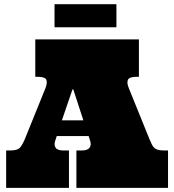

<svg xmlns="http://www.w3.org/2000/svg" viewBox="-20 -910 844 930"><path d="M409.2 -251H254.9L248 -230Q240.2 -209 249 -195.1Q257.8 -181.2 286.1 -181.2H314V0H9.8V-181.2H29.8Q64.9 -181.2 76.9 -195.1Q88.9 -209 100.1 -235.8L200.2 -482.9Q210.9 -511.2 203.9 -524.7Q196.8 -538.1 161.1 -538.1H150.9V-719.2H652.8V-538.1H643.1Q606.9 -538.1 599.9 -523.9Q592.8 -509.8 604 -482.9L704.1 -235.8Q710 -222.2 714.6 -212.2Q719.2 -202.1 726.1 -195.1Q732.9 -188 744.4 -184.6Q755.9 -181.2 773.9 -181.2H793.9V0H350.1V-181.2H377Q404.8 -181.2 414.3 -195.1Q423.8 -209 416 -230ZM279.8 -327.1H383.8L335 -477.1H331.1ZM244.1 -889.6H543.9V-777.8H244.1Z"/></svg>

Font: Ultra
Style: Regular
Weight: 400
Designer: Astigmatic (AOETI)
Foundry: Astigmatic (AOETI)
Version: Version 1.001